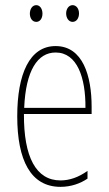

<svg xmlns="http://www.w3.org/2000/svg" viewBox="-20 -716 422 746"><path d="M96 -663C96 -646 105 -631 121 -631C135 -631 145 -644 145 -663C145 -682 135 -696 121 -696C105 -696 96 -680 96 -663ZM237 -664C237 -646 247 -631 262 -631C277 -631 287 -645 287 -664C287 -683 276 -696 262 -696C247 -696 237 -681 237 -664ZM196 -537C95 -537 47 -429 47 -264C47 -94 99 10 215 10C256 10 292 -3 320 -22V-52C285 -27 250 -15 215 -15C120 -15 72 -106 73 -273H336V-301C336 -421 302 -537 196 -537ZM196 -512C280 -512 313 -414 312 -297H74C80 -442 126 -512 196 -512Z"/></svg>

Font: Noto Sans Bengali ExtraCondensed Thin
Style: Regular
Weight: 100
Width: 2
Designer: Joana Ranito - Universal Thirst; Jelle Bosma - Monotype Design Team
Foundry: Universal Thirst ehf.
Version: Version 3.000